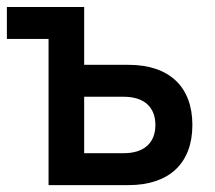

<svg xmlns="http://www.w3.org/2000/svg" viewBox="-20 -538 626 558"><path d="M121.1 0H353.5C471.7 0 539.1 -63.5 539.1 -174.8C539.1 -286.1 471.7 -349.6 353.5 -349.6H224.6V-517.6H0V-424.8H121.1ZM224.6 -92.8V-256.8H339.8C398.4 -256.8 431.6 -227.1 431.6 -174.8C431.6 -122.6 398.4 -92.8 339.8 -92.8Z"/></svg>

Font: CaskaydiaCove Nerd Font
Style: Regular
Weight: 400
Designer: Aaron Bell
Foundry: Saja Typeworks
Version: Version 2111.1;Nerd Fonts 2.3.3